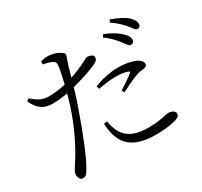

<svg xmlns="http://www.w3.org/2000/svg" viewBox="-165 -999 1329 1262"><g transform="rotate(-30 500.0 -367.5)"><path d="M792 -608C812 -583 822 -561 838 -561C853 -561 864 -570 864 -587C864 -606 854 -624 829 -646C804 -670 766 -693 715 -714L702 -696C744 -666 771 -634 792 -608ZM880 -678C902 -653 912 -630 928 -630C942 -630 952 -638 952 -655C952 -676 942 -695 916 -717C891 -738 854 -756 801 -776L790 -758C835 -727 858 -703 880 -678ZM513 -415C556 -424 602 -430 646 -430C676 -430 710 -427 734 -418C743 -415 747 -410 739 -404C726 -391 668 -353 634 -331L646 -313C680 -330 728 -354 758 -365C784 -376 799 -380 818 -381C842 -384 858 -388 858 -406C858 -423 846 -438 823 -450C799 -461 754 -475 687 -475C621 -475 554 -457 506 -438ZM450 -204C455 -175 464 -139 483 -109C518 -55 579 -32 665 -32C766 -32 797 -51 826 -51C849 -51 876 -40 876 -17C876 3 849 14 820 20C789 27 745 33 686 33C570 33 479 -2 447 -90C430 -128 427 -166 425 -201ZM79 -594 62 -581C94 -505 142 -483 201 -483C237 -483 279 -488 315 -495C304 -453 291 -411 278 -374C228 -234 172 -134 122 -58C106 -32 97 -22 97 0C97 22 110 41 126 41C147 41 157 32 170 9C214 -61 277 -222 324 -357C342 -405 359 -459 373 -508C445 -526 524 -554 546 -564C583 -580 594 -590 594 -609C594 -627 568 -637 551 -637C543 -637 532 -632 517 -623C486 -607 444 -588 391 -570L411 -641C422 -680 436 -704 436 -721C435 -744 372 -768 337 -770C312 -771 294 -768 273 -763L271 -740C292 -736 315 -730 334 -723C352 -714 358 -705 356 -683C353 -652 343 -605 330 -553C293 -544 247 -537 200 -537C152 -538 121 -556 79 -594Z"/></g></svg>

Font: Noto Serif CJK KR
Style: Regular
Weight: 400
Designer: Ryoko NISHIZUKA 西塚涼子 (kana & ideographs); Frank Grießhammer (Latin, Greek & Cyrillic); Wenlong ZHANG 张文龙 (bopomofo); San
Foundry: Adobe
Version: Version 2.001;hotconv 1.1.0;makeotfexe 2.6.0